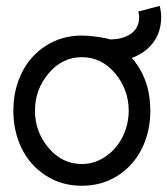

<svg xmlns="http://www.w3.org/2000/svg" viewBox="-20 -607 556 638"><path d="M252 -488.8Q272.9 -488.8 296.4 -485.6Q319.8 -482.4 333 -479.5L345.7 -476.1Q388.2 -476.1 415.3 -495.1Q442.4 -514.2 442.4 -551.3Q442.4 -557.1 439.5 -568.8L510.7 -587.4Q515.6 -567.9 515.6 -551.3Q515.6 -501 489.3 -465.8Q462.9 -430.7 418 -414.6Q479.5 -343.8 479.5 -239.3Q479.5 -170.4 451.7 -113.8Q423.8 -57.1 371.3 -23.4Q318.8 10.3 252 10.3Q185.1 10.3 132.6 -23.4Q80.1 -57.1 52.2 -113.8Q24.4 -170.4 24.4 -239.3Q24.4 -308.1 52.2 -364.7Q80.1 -421.4 132.6 -455.1Q185.1 -488.8 252 -488.8ZM407.7 -239.3Q407.7 -309.6 362.5 -363.3Q317.4 -417 252 -417Q187 -417 141.6 -363.3Q96.2 -309.6 96.2 -239.3Q96.2 -168.9 141.4 -115.5Q186.5 -62 252 -62Q294.9 -62 331.3 -87.2Q367.7 -112.3 387.7 -153.1Q407.7 -193.8 407.7 -239.3Z"/></svg>

Font: Eligible
Style: Regular
Weight: 500
Version: Version 1.1